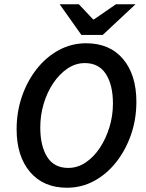

<svg xmlns="http://www.w3.org/2000/svg" viewBox="-20 -869 687 901"><path d="M294 12Q184 12 121 -62Q58 -136 58 -263Q58 -344 83 -416.5Q108 -489 152.5 -545.5Q197 -602 256.5 -634Q316 -666 384 -666Q495 -666 557.5 -592Q620 -518 620 -391Q620 -310 595 -237.5Q570 -165 525.5 -108.5Q481 -52 422 -20Q363 12 294 12ZM300 -81Q344 -81 382 -106.5Q420 -132 448.5 -175Q477 -218 493.5 -272Q510 -326 510 -383Q510 -470 477 -521.5Q444 -573 378 -573Q335 -573 297 -547.5Q259 -522 230 -479Q201 -436 185 -382Q169 -328 169 -271Q169 -184 201.5 -132.5Q234 -81 300 -81ZM362 -705 260 -849H350L417 -778H421L524 -849H616L462 -705Z"/></svg>

Font: Source Sans 3 Semibold
Style: Italic
Weight: 600
Italic angle: -11°
Designer: Paul D. Hunt
Foundry: Adobe
Version: Version 3.052;hotconv 1.1.0;makeotfexe 2.6.0